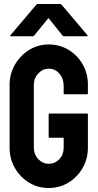

<svg xmlns="http://www.w3.org/2000/svg" viewBox="-20 -929 490 959"><path d="M223 10Q169 10 125 -17Q81 -44 54.5 -89.5Q28 -135 28 -192V-507Q28 -560 54.5 -606Q81 -652 125.5 -679.5Q170 -707 223 -707Q278 -707 322.5 -680Q367 -653 393 -607.5Q419 -562 419 -507V-462Q419 -458 415 -458H302Q298 -458 298 -462V-499Q298 -537 276.5 -561.5Q255 -586 223 -586Q194 -586 171.5 -562.5Q149 -539 149 -507V-192Q149 -158 171 -134.5Q193 -111 223 -111Q255 -111 276.5 -134Q298 -157 298 -192V-241H228Q223 -241 223 -246V-358Q223 -362 227 -362H415Q419 -362 419 -358V-192Q419 -135 392.5 -89.5Q366 -44 322 -17Q278 10 223 10ZM36 -748Q28 -748 33 -754L161 -905Q164 -909 168 -909H281Q285 -909 288 -905L416 -754Q421 -748 413 -748H299Q295 -748 292 -752L222 -839L151 -752Q148 -748 144 -748Z"/></svg>

Font: AL Dynamic
Style: Regular
Weight: 400
Version: Version 1.000; ttfautohint (v1.8.2) -l 8 -r 50 -G 200 -x 14 